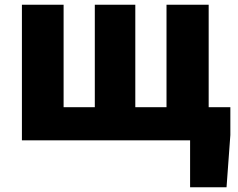

<svg xmlns="http://www.w3.org/2000/svg" viewBox="-20 -589 998 806"><path d="M856 -139V-569H679V-139H548V-569H378V-139H247V-569H72V0H778V197H931L947 -22V-139Z"/></svg>

Font: Noto Sans T Chinese Black
Style: Bold
Weight: 900
Designer: Ryoko NISHIZUKA (kana & ideographs); Paul D. Hunt (Latin, Greek & Cyrillic); Wenlong ZHANG (bopomofo); Sandoll Communica
Foundry: Adobe Systems Incorporated
Version: Version 1.000;PS 1;hotconv 1.0.78;makeotf.lib2.5.61930